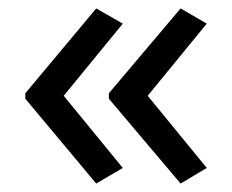

<svg xmlns="http://www.w3.org/2000/svg" viewBox="-20 -491 549 455"><path d="M40 -270 208 -471 271 -435 131 -264 271 -93 208 -56 40 -257ZM238 -270 408 -471 470 -435 330 -264 470 -93 408 -56 238 -257Z"/></svg>

Font: Noto Sans Tifinagh Rhissa Ixa
Style: Regular
Weight: 400
Designer: JamraPatel
Foundry: JamraPatel LLC
Version: Version 2.006; ttfautohint (v1.8.4.7-5d5b)